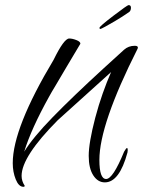

<svg xmlns="http://www.w3.org/2000/svg" viewBox="-20 -659 550 738"><path d="M70 59Q52 59 40.5 30.5Q29 2 29 -32Q29 -167 186 -429Q226 -511 246 -511Q258 -511 273.5 -505Q289 -499 289 -491L233 -397Q210 -357 193.5 -330Q177 -303 169 -288Q100 -164 73 -76Q106 -130 183 -209Q260 -288 379 -397L457 -468Q474 -483 498 -483Q510 -483 510 -476L509 -472Q362 -181 362 -44Q362 29 388 29Q414 29 457 -76Q465 -90 468 -90Q471 -90 471 -82Q471 -77 470 -73Q439 42 383 42Q356 42 338.5 15Q321 -12 321 -60Q321 -110 346 -206Q359 -255 374.5 -299Q390 -343 407 -382L202 -197Q63 -57 63 17Q63 37 75 55Q75 59 70 59ZM366 -547.6Q362.4 -547.6 362.4 -552.1Q362.4 -557.6 416 -598.5Q469.6 -639.4 474.2 -639.4Q483.3 -639.4 483.3 -629.4Q483.3 -619.4 477.8 -613.9Q475.1 -612.1 463.3 -603.9Q451.5 -595.7 421.5 -577.6Q401.5 -565.7 384.6 -556.6Q367.8 -547.6 366 -547.6Z"/></svg>

Font: Qwigley
Style: Regular
Weight: 400
Designer: Robert E. Leuschke
Foundry: Robert E. Leuschke
Version: Version 1.010; ttfautohint (v1.8.3)